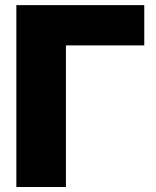

<svg xmlns="http://www.w3.org/2000/svg" viewBox="-20 -748 623 768"><path d="M557.1 -727.5V-566.4H243.7V0H45.4V-727.5Z"/></svg>

Font: Inter 17pt Black
Style: Regular
Weight: 900
Version: Version 4.001;git-66647c0bb